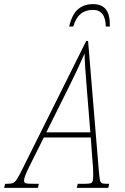

<svg xmlns="http://www.w3.org/2000/svg" viewBox="-78 -913 609 933"><path d="M453 -20 448 0H295L300 -20H336Q355 -20 362.5 -22.5Q370 -25 372.5 -34Q375 -43 375 -66Q375 -95 371 -137L363 -245H135L64 -103Q50 -74 44.5 -59.5Q39 -45 39 -36Q39 -25 46.5 -22.5Q54 -20 85 -20H111L106 0H-58L-53 -20H-41Q-23 -20 -14 -24Q-5 -28 5 -43.5Q15 -59 34 -98L341 -714H350L402 -86Q405 -52 407.5 -39.5Q410 -27 416 -23.5Q422 -20 438 -20ZM361 -270 343 -493Q334 -597 333 -653Q303 -583 258 -493L147 -270ZM374 -893Q416 -893 436.5 -867.5Q457 -842 456 -784H436Q435 -865 373 -865Q301 -865 278 -784H258Q272 -843 301 -868Q330 -893 374 -893Z"/></svg>

Font: Noto Serif CondThin
Style: Italic
Weight: 250
Width: 3
Italic angle: -12°
Designer: Monotype Design Team
Foundry: Monotype Imaging Inc.
Version: Version 1.001